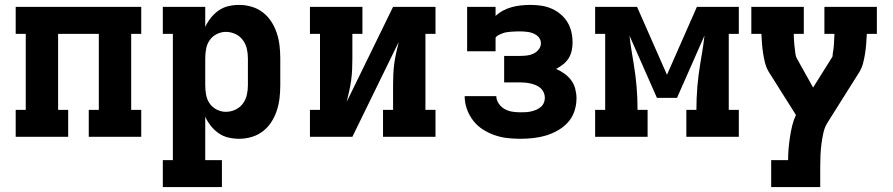

<svg xmlns="http://www.w3.org/2000/svg" viewBox="-20 -558 3640 783"><path d="M44 0V-110H85V-420H44V-530H556V-420H515V-110H556V0H342V-110H383V-420H217V-110H258V0Z M644 205V95H685V-420H644V-530H817V-448Q826 -468 840 -485.5Q854 -503 872 -515.5Q890 -528 911.5 -533Q933 -538 955 -538Q981 -538 1006.5 -530.5Q1032 -523 1052.5 -507Q1073 -491 1087 -469Q1101 -447 1109 -422.5Q1117 -398 1120 -372Q1123 -346 1123 -320V-210Q1123 -184 1120 -158Q1117 -132 1109 -107.5Q1101 -83 1087 -61Q1073 -39 1052.5 -23Q1032 -7 1006.5 0.5Q981 8 955 8Q933 8 911.5 3Q890 -2 872 -14.5Q854 -27 840 -44.5Q826 -62 817 -82V95H885V205ZM901 -102Q921 -102 939.5 -110.5Q958 -119 970 -135Q982 -151 986.5 -170.5Q991 -190 991 -210V-320Q991 -340 986.5 -359.5Q982 -379 970 -395Q958 -411 939.5 -419.5Q921 -428 901 -428Q882 -428 864 -419Q846 -410 835 -394Q824 -378 820.5 -358.5Q817 -339 817 -320V-210Q817 -191 820.5 -171.5Q824 -152 835 -136Q846 -120 864 -111Q882 -102 901 -102Z M1244 0V-110H1285V-420H1244V-530H1458V-420H1417V-318Q1417 -296 1416 -274Q1415 -252 1412 -230Q1409 -208 1404 -186.5Q1399 -165 1394 -143L1583 -530H1756V-420H1715V-110H1756V0H1542V-110H1583V-212Q1583 -234 1584 -256Q1585 -278 1588 -300Q1591 -322 1596 -343.5Q1601 -365 1606 -387L1417 0Z M2102 8Q2076 8 2049 5Q2022 2 1996.5 -7Q1971 -16 1948.5 -30.5Q1926 -45 1909.5 -66.5Q1893 -88 1884 -113.5Q1875 -139 1875 -166H2004Q2004 -150 2014 -135.5Q2024 -121 2038.5 -113Q2053 -105 2069.5 -102.5Q2086 -100 2102 -100Q2113 -100 2124 -100.5Q2135 -101 2145.5 -103.5Q2156 -106 2166 -110Q2176 -114 2184.5 -121Q2193 -128 2197.5 -138Q2202 -148 2202 -159Q2202 -170 2197.5 -180.5Q2193 -191 2184.5 -198.5Q2176 -206 2165.5 -210.5Q2155 -215 2144 -217.5Q2133 -220 2122 -221Q2111 -222 2100 -222H2036V-330H2100Q2114 -330 2128 -331.5Q2142 -333 2155 -339Q2168 -345 2177 -356.5Q2186 -368 2186 -382Q2186 -391 2181.5 -399.5Q2177 -408 2169.5 -413.5Q2162 -419 2153 -422.5Q2144 -426 2134.5 -427.5Q2125 -429 2115.5 -429.5Q2106 -430 2097 -430Q2088 -430 2079.5 -429.5Q2071 -429 2062.5 -428.5Q2054 -428 2045.5 -426.5Q2037 -425 2029 -422Q2021 -419 2013 -415Q2005 -411 2001 -404V-349H1885V-530H2001V-493Q2015 -506 2032 -515Q2049 -524 2067.5 -529Q2086 -534 2105 -536Q2124 -538 2143 -538Q2164 -538 2186 -535Q2208 -532 2228 -523.5Q2248 -515 2265 -501Q2282 -487 2293.5 -468.5Q2305 -450 2310 -428.5Q2315 -407 2315 -385Q2315 -368 2311.5 -351.5Q2308 -335 2299 -320.5Q2290 -306 2276.5 -295.5Q2263 -285 2248 -277Q2266 -269 2282 -257.5Q2298 -246 2309.5 -230.5Q2321 -215 2326 -195.5Q2331 -176 2331 -157Q2331 -130 2322.5 -104.5Q2314 -79 2296.5 -59.5Q2279 -40 2255.5 -26.5Q2232 -13 2207 -5.5Q2182 2 2155.5 5Q2129 8 2102 8Z M2407 0V-110H2448V-420H2407V-530H2578L2700 -253L2822 -530H2993V-420H2952V-110H2993V0H2779V-110H2820Q2820 -158 2824 -205.5Q2828 -253 2836 -300L2842 -336Q2845 -355 2848 -374Q2851 -393 2853 -413L2741 -159H2659L2547 -413Q2549 -393 2552 -374Q2555 -355 2558 -336L2564 -300Q2572 -253 2576 -205.5Q2580 -158 2580 -110H2621V0Z M3125 205V95H3194Q3194 71 3196 48Q3198 25 3201.5 1.5Q3205 -22 3210.5 -45Q3216 -68 3226 -89L3115 -265Q3105 -282 3100 -301.5Q3095 -321 3092 -340.5Q3089 -360 3087.5 -380Q3086 -400 3085 -420H3044V-530H3258V-420H3217Q3217 -411 3217.5 -403Q3218 -395 3218.5 -386.5Q3219 -378 3220 -370Q3221 -362 3222 -353.5Q3223 -345 3224 -337Q3225 -329 3229 -321L3296 -201L3373 -324Q3375 -327 3375.5 -330.5Q3376 -334 3376 -338Q3376 -338 3376 -338.5Q3376 -339 3376 -339Q3380 -359 3381 -379.5Q3382 -400 3383 -420H3342V-530H3556V-420H3515Q3514 -400 3512.5 -380Q3511 -360 3508 -340.5Q3505 -321 3500 -301.5Q3495 -282 3485 -265L3356 -60Q3343 -40 3338 -17Q3333 6 3330 29Q3327 52 3326 75Q3325 98 3325 121V205Z"/></svg>

Font: Iosevka Curly Slab XBdEx
Style: Regular
Weight: 800
Width: 7
Monospace: yes
Designer: Belleve Invis
Foundry: Belleve Invis
Version: Version 11.0.0; ttfautohint (v1.8.3)